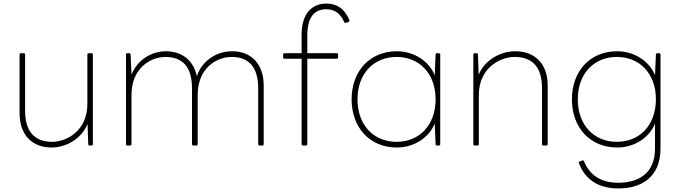

<svg xmlns="http://www.w3.org/2000/svg" viewBox="-20 -805 3825 1079"><path d="M472 -108 476 5C476 11 479 13 484 13H494C499 13 502 10 502 5V-498C502 -503 499 -506 494 -506H479C474 -506 471 -503 471 -498V-221C471 -72 357 -8 273 -8C170 -8 121 -70 121 -184V-498C121 -503 118 -506 113 -506H98C93 -506 90 -503 90 -498V-170C90 -49 158 24 270 24C347 24 436 -21 472 -108Z M719 -386 714 -498C714 -504 711 -506 706 -506H696C691 -506 688 -503 688 -498V5C688 10 691 13 696 13H711C716 13 719 10 719 5V-272C719 -421 825 -485 910 -485C1011 -485 1059 -423 1059 -309V5C1059 10 1062 13 1068 13H1082C1088 13 1091 10 1091 5V-272C1091 -421 1196 -485 1282 -485C1382 -485 1431 -423 1431 -309V5C1431 10 1434 13 1439 13H1454C1459 13 1462 10 1462 5V-324C1462 -444 1394 -517 1284 -517C1203 -517 1118 -470 1086 -377C1068 -465 1003 -517 913 -517C836 -517 754 -473 719 -386Z M1579 -475H1675V5C1675 10 1679 13 1684 13H1699C1704 13 1707 10 1707 5V-475H1872C1877 -475 1880 -479 1880 -484V-498C1880 -503 1877 -506 1872 -506H1707V-605C1707 -707 1745 -753 1814 -753C1858 -753 1892 -732 1914 -682C1916 -677 1919 -675 1924 -677L1938 -681C1943 -683 1946 -688 1943 -693C1916 -757 1872 -785 1814 -785C1736 -785 1675 -732 1675 -611V-506H1579C1574 -506 1571 -503 1571 -498V-484C1571 -479 1574 -475 1579 -475Z M2428 -498 2423 -382C2391 -463 2304 -517 2211 -517C2056 -517 1956 -403 1956 -247C1956 -90 2056 24 2211 24C2304 24 2391 -30 2423 -111L2428 5C2428 11 2431 13 2437 13H2446C2451 13 2454 10 2454 5V-498C2454 -503 2451 -506 2446 -506H2437C2431 -506 2428 -504 2428 -498ZM2209 -8C2079 -8 1989 -103 1989 -247C1989 -390 2079 -485 2209 -485C2338 -485 2428 -390 2428 -247C2428 -103 2338 -8 2209 -8Z M2670 -385 2666 -498C2666 -504 2663 -506 2658 -506H2648C2643 -506 2640 -503 2640 -498V5C2640 10 2643 13 2648 13H2663C2668 13 2671 10 2671 5V-272C2671 -421 2788 -485 2872 -485C2977 -485 3026 -423 3026 -309V5C3026 10 3029 13 3034 13H3049C3054 13 3058 10 3058 5V-324C3058 -444 2989 -517 2875 -517C2797 -517 2706 -472 2670 -385Z M3666 -498 3661 -382C3629 -463 3542 -517 3449 -517C3294 -517 3194 -403 3194 -247C3194 -90 3294 24 3449 24C3542 24 3628 -29 3661 -110V30C3661 179 3556 222 3455 222C3351 222 3293 175 3262 102C3260 97 3257 95 3251 97L3238 103C3231 105 3231 108 3234 113C3268 204 3343 254 3455 254C3577 254 3692 198 3692 27V-498C3692 -503 3689 -506 3684 -506H3675C3669 -506 3666 -504 3666 -498ZM3447 -8C3317 -8 3227 -103 3227 -247C3227 -390 3317 -485 3447 -485C3576 -485 3666 -390 3666 -247C3666 -103 3576 -8 3447 -8Z"/></svg>

Font: LINE Seed JP_OTF Thin
Style: Regular
Weight: 250
Designer: LY Corporation & Fontrix & Fontworks
Version: Version 1.007